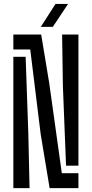

<svg xmlns="http://www.w3.org/2000/svg" viewBox="-20 -980 478 1000"><path d="M238.5 0 192 -280.5 137.5 -722.5H49.5V-800H194.5L236.5 -546.5L302 -78H388.5V0ZM324 -117 307.5 -534 303.5 -800H388.5V-117ZM49.5 0V-684H113.5L127.5 -285L134 0ZM192.5 -840 269 -959.5H334.5L255 -840Z"/></svg>

Font: Big Shoulders Stencil Display SemiBold
Style: Regular
Weight: 600
Designer: Patric King
Foundry: XO Type Co
Version: Version 1.000